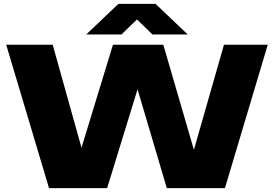

<svg xmlns="http://www.w3.org/2000/svg" viewBox="-20 -971 1414 991"><path d="M233 0 12 -740H252L426 -118H373L563 -740H823L1004 -118H958L1136 -740H1362L1141 0H841L658 -618H723L533 0ZM425 -793 591 -951H783L949 -793H767L668 -889H706L607 -793Z"/></svg>

Font: Encode Sans SC Expanded Black
Style: Regular
Weight: 900
Width: 7
Designer: Multiple Designers
Foundry: Impallari Type
Version: Version 3.002